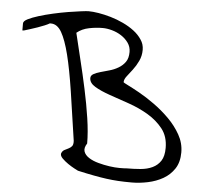

<svg xmlns="http://www.w3.org/2000/svg" viewBox="-51 -746 842 799"><g transform="rotate(5 370.5 -346.0)"><path d="M300.8 -28.3Q298.8 -29.3 285.6 -36.1Q272.5 -43 258.3 -52.7Q244.1 -62.5 233.4 -73.2Q222.7 -84 224.6 -93.8Q228.5 -104.5 236.8 -108.9Q245.1 -113.3 253.4 -117.2Q261.7 -121.1 267.6 -127.9Q273.4 -134.8 272.5 -150.4Q255.9 -266.6 242.2 -356Q228.5 -445.3 213.4 -505.9Q198.2 -566.4 180.2 -597.7Q162.1 -628.9 135.7 -628.9Q134.8 -628.9 134.8 -628.9H132.8H130.9Q123 -624 109.9 -618.7Q96.7 -613.3 81.5 -607.9Q66.4 -602.5 51.8 -598.1Q37.1 -593.8 28.3 -590.8Q26.4 -590.8 23.4 -589.8Q21.5 -589.8 19.5 -589.8V-619.1Q19.5 -628.9 37.1 -637.7Q54.7 -646.5 81.5 -654.8Q108.4 -663.1 140.6 -670.4Q172.9 -677.7 202.6 -682.6Q232.4 -687.5 255.9 -690.4Q279.3 -693.4 287.1 -693.4Q304.7 -693.4 329.1 -689.5Q353.5 -685.5 380.4 -677.7Q407.2 -669.9 433.1 -657.7Q459 -645.5 479.5 -629.9Q500 -614.3 512.7 -594.7Q525.4 -576.2 525.4 -552.7Q525.4 -527.3 515.1 -505.9Q504.9 -484.4 491.7 -467.3Q478.5 -450.2 468.3 -437Q458 -423.8 458 -412.1Q458 -410.2 477.1 -400.9Q496.1 -391.6 525.9 -375Q555.7 -358.4 589.8 -334Q624 -309.6 653.8 -279.8Q683.6 -250 703.1 -215.3Q722.7 -180.7 722.7 -141.6Q722.7 -100.6 704.6 -73.2Q686.5 -45.9 658.2 -29.8Q629.9 -13.7 595.2 -6.3Q560.5 1 528.3 1Q496.1 1 471.2 -0.5Q446.3 -2 421.4 -5.4Q396.5 -8.8 368.2 -14.2Q339.8 -19.5 300.8 -28.3ZM329.1 -144.5Q316.4 -125 321.3 -110.4Q326.2 -95.7 342.8 -85Q359.4 -74.2 382.8 -67.9Q406.2 -61.5 429.7 -58.1Q453.1 -54.7 472.7 -54.7Q492.2 -54.7 502 -55.7Q531.2 -55.7 559.6 -58.1Q587.9 -60.5 609.4 -70.8Q630.9 -81.1 643.6 -100.6Q656.2 -120.1 656.2 -154.3Q656.2 -202.1 631.3 -233.9Q606.4 -265.6 568.8 -288.1Q531.2 -310.5 487.3 -325.7Q443.4 -340.8 405.3 -354Q367.2 -367.2 342.8 -381.8Q318.4 -396.5 318.4 -417Q318.4 -427.7 329.6 -434.1Q340.8 -440.4 357.9 -445.3Q375 -450.2 394.5 -455.6Q414.1 -460.9 431.6 -471.2Q449.2 -481.4 460.4 -497.1Q471.7 -512.7 471.7 -539.1Q471.7 -560.5 460 -577.1Q448.2 -593.8 430.2 -605.5Q412.1 -617.2 391.1 -623Q370.1 -628.9 351.6 -628.9Q324.2 -628.9 294.9 -623Q265.6 -617.2 244.1 -599.6Q255.9 -549.8 270.5 -490.2Q285.2 -430.7 298.3 -369.6Q311.5 -308.6 320.3 -250Q329.1 -191.4 329.1 -144.5Z"/></g></svg>

Font: Indie Flower
Style: Regular
Weight: 400
Designer: Kimberly Geswein
Foundry: Kimberly Geswein
Version: Version 1.001 2010